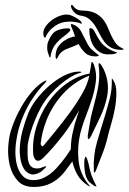

<svg xmlns="http://www.w3.org/2000/svg" viewBox="-20 -735 509 759"><path d="M403 -352Q395 -312 376 -272Q357 -232 340 -197Q339 -195 335.5 -190Q332 -185 330 -185Q327 -186 327 -191.5Q327 -197 327 -199Q328 -208 330.5 -220.5Q333 -233 335 -246.5Q337 -260 339.5 -272.5Q342 -285 345 -295Q354 -329 360 -353.5Q366 -378 369 -398Q372 -418 372.5 -436Q373 -454 370 -475Q369 -483 371 -485Q373 -486 376 -483Q379 -480 381 -477Q398 -450 404 -417.5Q410 -385 403 -352ZM427 -419Q440 -400 440 -369Q440 -338 434 -305.5Q428 -273 419 -243Q410 -213 406 -195Q398 -160 384 -125Q370 -90 360 -63Q359 -60 357 -56.5Q355 -53 353 -53Q351 -53 351 -57Q351 -61 351 -64Q348 -119 363 -171.5Q378 -224 395 -278Q405 -311 414 -345.5Q423 -380 422 -421Q422 -425 423 -425ZM333 -436Q272 -411 229.5 -364.5Q187 -318 164 -260Q154 -234 149 -213.5Q144 -193 141 -169Q140 -164 144 -159Q148 -154 152 -159Q170 -181 198 -215Q226 -249 254 -287Q282 -325 304.5 -364Q327 -403 333 -436ZM266 -97Q251 -76 237 -58Q223 -40 206 -26.5Q189 -13 168 -5Q147 3 120 4Q75 6 51.5 -19Q28 -44 19 -80Q10 -116 12.5 -154.5Q15 -193 23 -218Q34 -253 49.5 -284.5Q65 -316 82.5 -341.5Q100 -367 118.5 -385.5Q137 -404 155 -414Q156 -414 159.5 -416Q163 -418 163 -415Q164 -415 162 -412Q160 -409 158 -407Q106 -353 75.5 -285Q45 -217 41 -145Q40 -127 42.5 -106Q45 -85 52.5 -66.5Q60 -48 74 -35.5Q88 -23 112 -23Q131 -23 147 -29.5Q163 -36 177 -46.5Q191 -57 202.5 -69.5Q214 -82 223 -93Q243 -118 260 -145Q260 -165 262.5 -184Q265 -203 270 -222Q273 -236 275.5 -244.5Q278 -253 280.5 -260.5Q283 -268 285.5 -276.5Q288 -285 293 -299Q277 -271 261.5 -246.5Q246 -222 228.5 -199.5Q211 -177 192.5 -155.5Q174 -134 152 -112Q135 -95 124 -101Q113 -107 111 -129Q109 -163 114.5 -195Q120 -227 134 -262Q147 -294 166.5 -324Q186 -354 211.5 -378.5Q237 -403 268 -420.5Q299 -438 334 -444Q336 -455 337.5 -463Q339 -471 340 -479Q342 -490 342 -490Q344 -491 346.5 -488Q349 -485 351 -480Q363 -447 359 -414Q355 -381 344.5 -347Q334 -313 320 -277.5Q306 -242 297 -206Q285 -155 290.5 -100.5Q296 -46 333 -2Q336 2 336 2Q335 3 330 0Q301 -18 286.5 -43.5Q272 -69 266 -97ZM301 -451Q303 -449 300.5 -448Q298 -447 290 -445Q277 -441 258.5 -430Q240 -419 219.5 -402Q199 -385 179 -362.5Q159 -340 144 -314Q129 -287 118.5 -261Q108 -235 101.5 -213.5Q95 -192 92 -176.5Q89 -161 89 -155Q89 -140 89 -123.5Q89 -107 93 -94Q97 -81 107 -74Q117 -67 137 -70Q138 -70 142 -71.5Q146 -73 150 -74.5Q154 -76 157.5 -77Q161 -78 162 -78Q163 -76 160.5 -73Q158 -70 154 -66.5Q150 -63 146.5 -60Q143 -57 142 -56Q117 -41 100 -47Q83 -53 73.5 -69.5Q64 -86 60.5 -108.5Q57 -131 58 -149Q60 -184 69 -218.5Q78 -253 92 -288Q103 -315 125 -343.5Q147 -372 174.5 -396Q202 -420 232 -435.5Q262 -451 290 -452Q300 -452 301 -451ZM360 -2Q362 1 361 2Q358 2 353 0Q350 -2 337 -12Q324 -22 318 -44Q316 -52 314.5 -64.5Q313 -77 313 -88Q313 -99 314.5 -107Q316 -115 319 -115Q322 -115 325.5 -103Q329 -91 330 -88Q333 -74 335.5 -63.5Q338 -53 341 -44Q345 -33 351.5 -19Q358 -5 360 -2ZM152 -612Q154 -623 165 -636.5Q176 -650 191.5 -660Q207 -670 225 -675Q243 -680 259 -675Q267 -672 275.5 -667.5Q284 -663 290.5 -658.5Q297 -654 300.5 -649.5Q304 -645 303 -642Q302 -640 297.5 -642.5Q293 -645 288 -646Q261 -652 235.5 -648Q210 -644 188 -625Q180 -619 172 -608.5Q164 -598 161 -590Q158 -584 157 -586Q152 -590 151.5 -598.5Q151 -607 152 -612ZM459 -538Q434 -538 418.5 -547Q403 -556 392.5 -570Q382 -584 374 -600.5Q366 -617 356.5 -632Q347 -647 334 -658.5Q321 -670 300 -673Q287 -675 279 -681.5Q271 -688 266.5 -695Q262 -702 261 -708Q260 -714 262 -715Q266 -716 268.5 -712.5Q271 -709 274.5 -705Q278 -701 286 -697Q294 -693 311 -693Q339 -692 356.5 -683Q374 -674 385.5 -660.5Q397 -647 404 -630.5Q411 -614 418.5 -597.5Q426 -581 435.5 -567Q445 -553 462 -545Q467 -543 468.5 -540.5Q470 -538 459 -538ZM370 -516Q370 -513 364.5 -512.5Q359 -512 358 -512Q330 -512 314.5 -528Q299 -544 291 -561Q273 -552 249 -543.5Q225 -535 214 -519Q212 -516 208.5 -509Q205 -502 203 -502Q202 -502 200.5 -505.5Q199 -509 200 -520Q202 -541 213 -554.5Q224 -568 237 -576Q250 -584 261.5 -587.5Q273 -591 277 -591Q271 -607 268 -615Q265 -623 263.5 -626Q262 -629 261.5 -630Q261 -631 261 -634Q259 -638 261.5 -639.5Q264 -641 267 -639Q290 -631 300.5 -611Q311 -591 322 -569Q331 -550 342 -540Q353 -530 370 -517ZM443 -527Q437 -522 427.5 -521Q418 -520 407 -520Q388 -520 374 -529Q360 -538 351 -551.5Q342 -565 337.5 -582Q333 -599 333 -616Q333 -618 334 -621Q335 -624 337 -624Q348 -624 356 -606.5Q364 -589 378 -569Q389 -555 404.5 -545Q420 -535 440 -528H442Q443 -527 443 -527ZM248 -623Q256 -623 257.5 -619Q259 -615 254 -610Q247 -602 236.5 -594.5Q226 -587 215.5 -577.5Q205 -568 195.5 -554.5Q186 -541 181 -520Q180 -515 180 -511.5Q180 -508 177 -508Q175 -508 172 -520Q167 -531 166.5 -544.5Q166 -558 170 -569Q184 -605 204.5 -614Q225 -623 248 -623Z"/></svg>

Font: Akronim
Style: Regular
Weight: 400
Designer: Grzegorz Klimczewski
Foundry: Fonty.PL
Version: Version 1.001